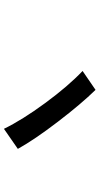

<svg xmlns="http://www.w3.org/2000/svg" viewBox="220 -826 515 996"><g transform="rotate(90 478.0 -328.5)"><path d="M446.7 -566.1Q518.5 -492.9 611.9 -370.9Q705.3 -248.9 752.8 -163L648.8 -90.9Q602.6 -185.7 515.1 -304.9Q427.6 -424 348.7 -498.9Z"/></g></svg>

Font: Karasuma Gothic
Style: Medium Italic
Weight: 500
Italic angle: 9.39998°
Designer: Rasmus Andersson / Ryoko Nishizuka
Foundry: Genbu
Version: Version 1.00